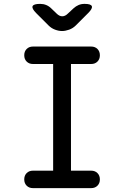

<svg xmlns="http://www.w3.org/2000/svg" viewBox="-20 -970 640 990"><path d="M346 -90H450Q470 -90 482.5 -77.5Q495 -65 495 -45Q495 -25 482.5 -12.5Q470 0 450 0H150Q130 0 117.5 -12.5Q105 -25 105 -45Q105 -65 117.5 -77.5Q130 -90 150 -90H254V-640H150Q130 -640 117.5 -652.5Q105 -665 105 -685Q105 -705 117.5 -717.5Q130 -730 150 -730H450Q470 -730 482.5 -717.5Q495 -705 495 -685Q495 -665 482.5 -652.5Q470 -640 450 -640H346ZM187 -950Q204 -950 218.5 -944Q233 -938 245 -926L272 -900Q286 -886 301 -886Q316 -886 330 -900L359 -927Q371 -938 385 -944Q399 -950 416 -950Q449 -950 453.5 -938Q458 -926 435 -903L371 -839Q356 -824 336.5 -817Q317 -810 300 -810Q283 -810 264 -817Q245 -824 230 -839L167 -902Q143 -926 148 -938Q153 -950 187 -950Z"/></svg>

Font: Maple Mono NL
Style: Regular
Weight: 400
Monospace: yes
Designer: subframe7536
Version: Version 7.000